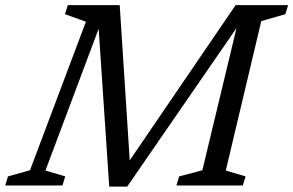

<svg xmlns="http://www.w3.org/2000/svg" viewBox="-53 -708 1120 733"><path d="M334 -626 120.5 -57 196 -34.5 185.5 0H-33L-22.5 -34.5L61.5 -58L275 -625L195 -654L206 -688.5H404L445 -53.5H413.5L846.5 -688.5H902.5L900 -673.5L432.5 4.5H364L322 -623ZM871 -688.5H1047L1036.5 -654L944.5 -627.5L809 -57L884.5 -34.5L874 0H620.5L631 -34.5L719.5 -58Z"/></svg>

Font: Newsreader 12pt
Style: Italic
Weight: 400
Italic angle: -17°
Version: Version 1.003